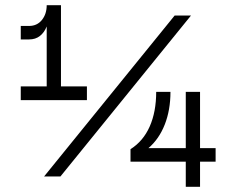

<svg xmlns="http://www.w3.org/2000/svg" viewBox="-20 -720 886 740"><path d="M582 -366H637Q637 -296 615 -240Q593 -184 552 -149H696V-366H751V-149H811V-97H751V0H696V-97H483V-145Q532 -176 557 -232.5Q582 -289 582 -366ZM160 -387V-618Q151 -595 134 -581.5Q117 -568 92 -568H60V-620H92Q123 -620 141.5 -643Q160 -666 160 -700H215V-387H315V-334H60V-387ZM716 -660 213 -40H150L653 -660Z"/></svg>

Font: MedMera Sans
Style: Regular
Weight: 400
Designer: Kasper Nordkvist
Foundry: UNCUT.wtf
Version: Version 1.300